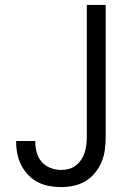

<svg xmlns="http://www.w3.org/2000/svg" viewBox="-20 -755 540 783"><path d="M229 8Q204 8 180 3.5Q156 -1 134.5 -12Q113 -23 96 -40.5Q79 -58 67.5 -80Q56 -102 51 -126Q46 -150 46 -174V-180H124V-176Q124 -154 130 -132.5Q136 -111 150.5 -94.5Q165 -78 186 -70Q207 -62 229 -62Q245 -62 260.5 -66Q276 -70 289 -80Q302 -90 311 -103.5Q320 -117 325 -132Q330 -147 332 -163Q334 -179 334 -195V-735H411V-195Q411 -169 407.5 -143.5Q404 -118 394 -94Q384 -70 367 -49.5Q350 -29 328 -16Q306 -3 280.5 2.5Q255 8 229 8Z"/></svg>

Font: Huly
Style: Regular
Weight: 400
Designer: Belleve Invis
Foundry: Belleve Invis
Version: Version 33.2.5; ttfautohint (v1.8.4)